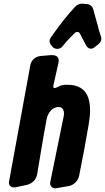

<svg xmlns="http://www.w3.org/2000/svg" viewBox="-20 -1033 576 1053"><path d="M326 -783C338 -798 351 -812 366 -828L389 -851C394 -856 399 -858 404 -858C411 -858 416 -854 420 -846L451 -786C458 -773 467 -766 478 -766C486 -766 493 -769 500 -775L519 -790C530 -799 536 -810 536 -821C536 -826 535 -830 533 -835L524 -863C522 -869 520 -875 519 -882L491 -983C487 -999 472 -1010 455 -1011C450 -1011 447 -1011 445 -1012H437L433 -1013C416 -1013 402 -1007 391 -995C348 -948 308 -898 272 -846L259 -828C254 -821 252 -815 252 -808C252 -799 255 -791 262 -784L268 -776C275 -769 284 -765 294 -765C306 -765 316 -770 323 -779ZM298 -557C289 -552 283 -550 280 -550C275 -550 272 -553 272 -559C272 -562 273 -566 274 -570L300 -686C301 -691 302 -695 302 -700C302 -725 283 -731 262 -731L204 -726C173 -723 151 -703 146 -674L31 -45C30 -40 29 -36 29 -32C29 -15 41 -5 58 -5C62 -5 66 -6 71 -7L127 -19C158 -26 180 -50 184 -79C195 -140 212 -253 236 -381C243 -414 266 -446 302 -446C307 -446 311 -445 314 -444C325 -439 331 -425 331 -412C331 -405 330 -395 327 -384L257 -41C256 -36 255 -32 255 -28C255 -12 267 0 283 0C287 0 291 -1 296 -2L354 -12C385 -17 407 -40 414 -69C433 -162 450 -255 466 -348C471 -377 474 -404 474 -427C474 -513 441 -568 350 -568H336C324 -567 311 -564 298 -557Z"/></svg>

Font: Bangerz
Style: Bold
Weight: 700
Designer: vernon adams
Foundry: Vernon Adams
Version: Version 2.10;December 28, 2023;FontCreator 13.0.0.2683 64-bi